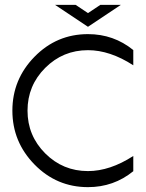

<svg xmlns="http://www.w3.org/2000/svg" viewBox="-20 -770 602 794"><path d="M343.8 -62.5Q434.6 -62.5 531.2 -125V-62Q450.2 3.9 343.8 3.9Q214.4 3.9 122.8 -89.6Q31.2 -183.1 31.2 -312.5Q31.2 -441.9 122.8 -535.4Q214.4 -628.9 343.8 -628.9Q450.2 -628.9 531.2 -563V-500Q434.6 -562.5 343.8 -562.5Q240.2 -562.5 167 -489.3Q93.8 -416 93.8 -312.5Q93.8 -209 167 -135.7Q240.2 -62.5 343.8 -62.5ZM343.8 -715.8 395 -750H480L343.8 -659.2L207.5 -750H292.5Z"/></svg>

Font: Juliett
Style: Regular
Weight: 400
Designer: GGBotNet
Foundry: GGBotNet
Version: 0.60